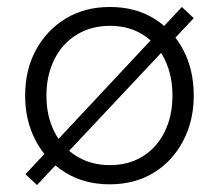

<svg xmlns="http://www.w3.org/2000/svg" viewBox="-20 -521 627 550"><path d="M86 9 53 -22 501 -501 535 -469ZM294 7Q222 7 167.5 -26.5Q113 -60 82.5 -117.5Q52 -175 52 -247Q52 -321 83 -378Q114 -435 168.5 -468Q223 -501 295 -501Q367 -501 421 -468Q475 -435 505 -378Q535 -321 535 -247Q535 -175 504.5 -117Q474 -59 420 -26Q366 7 294 7ZM295 -48Q349 -48 389.5 -73.5Q430 -99 452 -144Q474 -189 474 -247Q474 -305 452 -350.5Q430 -396 389.5 -421.5Q349 -447 295 -447Q241 -447 199.5 -421.5Q158 -396 135.5 -350.5Q113 -305 113 -247Q113 -189 135.5 -144Q158 -99 199.5 -73.5Q241 -48 295 -48Z"/></svg>

Font: REM Medium ExtraLight
Style: Regular
Weight: 250
Version: Version 1.005;gftools[0.9.28]